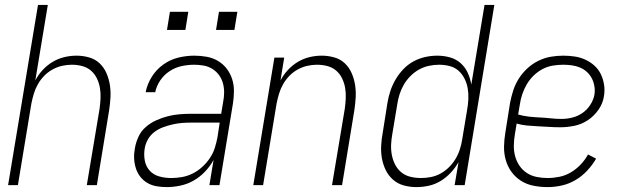

<svg xmlns="http://www.w3.org/2000/svg" viewBox="-20 -755 2540 783"><path d="M13 0 135 -735H175L124 -427Q136 -450 154 -469.5Q172 -489 194.5 -502.5Q217 -516 242 -522Q267 -528 292 -528Q318 -528 343 -521Q368 -514 386 -497Q404 -480 414 -457Q424 -434 428 -409Q432 -384 430.5 -357.5Q429 -331 425 -305L375 0H334L386 -311Q389 -332 390 -354Q391 -376 387.5 -396.5Q384 -417 375 -435.5Q366 -454 351 -467Q336 -480 315.5 -485.5Q295 -491 273 -491Q253 -491 233 -486.5Q213 -482 194 -471.5Q175 -461 160 -445.5Q145 -430 134.5 -411.5Q124 -393 118 -373Q112 -353 108 -333L53 0Z M660 8Q639 8 618.5 4.5Q598 1 581 -9Q564 -19 552 -34.5Q540 -50 534 -69Q528 -88 527 -108.5Q526 -129 530 -150Q534 -174 544.5 -197Q555 -220 574.5 -237Q594 -254 617.5 -264.5Q641 -275 664.5 -281Q688 -287 712 -289Q736 -291 760 -291H882L890 -339Q894 -359 894 -378.5Q894 -398 889 -416Q884 -434 873 -449Q862 -464 846 -474Q830 -484 811 -487.5Q792 -491 772 -491Q747 -491 721 -485.5Q695 -480 672 -465Q649 -450 633.5 -427Q618 -404 613 -379H574Q580 -411 598.5 -441Q617 -471 645.5 -491.5Q674 -512 707 -520Q740 -528 772 -528Q798 -528 823 -523.5Q848 -519 869 -506.5Q890 -494 904.5 -475Q919 -456 926.5 -433Q934 -410 934 -384.5Q934 -359 930 -333L875 0H834L851 -103Q837 -77 816 -55Q795 -33 769.5 -18.5Q744 -4 715.5 2Q687 8 660 8ZM678 -29Q700 -29 722.5 -33Q745 -37 766 -47.5Q787 -58 805 -74.5Q823 -91 836 -110.5Q849 -130 856 -152Q863 -174 867 -196L876 -255H760Q741 -255 722 -253.5Q703 -252 683.5 -247.5Q664 -243 645 -236Q626 -229 609.5 -216.5Q593 -204 583 -186Q573 -168 570 -149Q566 -124 570.5 -100Q575 -76 590.5 -59Q606 -42 629.5 -35.5Q653 -29 678 -29ZM861 -633 873 -707H948L936 -633ZM661 -633 673 -707H748L736 -633Z M1013 0 1099 -520H1139L1124 -427Q1136 -450 1154 -469.5Q1172 -489 1194.5 -502.5Q1217 -516 1242 -522Q1267 -528 1292 -528Q1318 -528 1343 -521Q1368 -514 1386 -497Q1404 -480 1414 -457Q1424 -434 1428 -409Q1432 -384 1430.5 -357.5Q1429 -331 1425 -305L1375 0H1334L1386 -311Q1389 -332 1390 -354Q1391 -376 1387.5 -396.5Q1384 -417 1375 -435.5Q1366 -454 1351 -467Q1336 -480 1315.5 -485.5Q1295 -491 1273 -491Q1253 -491 1233 -486.5Q1213 -482 1194 -471.5Q1175 -461 1160 -445.5Q1145 -430 1134.5 -411.5Q1124 -393 1118 -373Q1112 -353 1108 -333L1053 0Z M1678 8Q1651 8 1626 1Q1601 -6 1582.5 -22.5Q1564 -39 1553 -61.5Q1542 -84 1537.5 -109.5Q1533 -135 1534.5 -162Q1536 -189 1541 -215L1560 -335Q1564 -360 1572 -384Q1580 -408 1593 -430.5Q1606 -453 1624.5 -472.5Q1643 -492 1666 -504.5Q1689 -517 1714 -522.5Q1739 -528 1763 -528Q1790 -528 1815 -521Q1840 -514 1858.5 -497.5Q1877 -481 1887.5 -458Q1898 -435 1902 -410L1956 -735H1996L1875 0H1834L1850 -94Q1837 -71 1818.5 -51Q1800 -31 1777 -17Q1754 -3 1728.5 2.5Q1703 8 1678 8ZM1697 -29Q1717 -29 1737.5 -33Q1758 -37 1777 -47.5Q1796 -58 1811.5 -73.5Q1827 -89 1838 -107.5Q1849 -126 1855.5 -146.5Q1862 -167 1865 -187L1885 -307Q1889 -329 1890 -351Q1891 -373 1887.5 -394Q1884 -415 1874.5 -434Q1865 -453 1850 -466.5Q1835 -480 1814 -485.5Q1793 -491 1771 -491Q1750 -491 1729 -486.5Q1708 -482 1689 -471.5Q1670 -461 1654 -445Q1638 -429 1627 -410Q1616 -391 1609.5 -370.5Q1603 -350 1600 -329L1580 -209Q1576 -187 1575 -165.5Q1574 -144 1578 -123Q1582 -102 1591.5 -83.5Q1601 -65 1617 -52Q1633 -39 1654 -34Q1675 -29 1697 -29Z M2213 8Q2184 8 2156 2.5Q2128 -3 2105 -17.5Q2082 -32 2066 -54Q2050 -76 2042.5 -102.5Q2035 -129 2035.5 -157.5Q2036 -186 2041 -215L2060 -335Q2065 -361 2073 -386Q2081 -411 2095.5 -434Q2110 -457 2130.5 -476Q2151 -495 2175.5 -507Q2200 -519 2225.5 -523.5Q2251 -528 2277 -528Q2301 -528 2324 -524.5Q2347 -521 2367.5 -511.5Q2388 -502 2404.5 -487Q2421 -472 2430.5 -452Q2440 -432 2443.5 -409Q2447 -386 2443 -363Q2439 -334 2421 -308Q2403 -282 2377.5 -265Q2352 -248 2322.5 -242Q2293 -236 2265 -236Q2242 -236 2219.5 -237.5Q2197 -239 2174.5 -240Q2152 -241 2130 -243Q2108 -245 2087 -251L2080 -209Q2076 -186 2075.5 -163Q2075 -140 2080.5 -119Q2086 -98 2098 -80Q2110 -62 2128 -50Q2146 -38 2168 -33.5Q2190 -29 2213 -29Q2237 -29 2261.5 -34Q2286 -39 2308 -52Q2330 -65 2348 -84Q2366 -103 2378 -125L2411 -108Q2396 -82 2374.5 -59Q2353 -36 2326.5 -20.5Q2300 -5 2271 1.5Q2242 8 2213 8ZM2270 -270Q2292 -270 2314 -275.5Q2336 -281 2355 -294Q2374 -307 2387 -327Q2400 -347 2404 -368Q2407 -386 2404 -403.5Q2401 -421 2393.5 -435.5Q2386 -450 2373.5 -461.5Q2361 -473 2345.5 -479.5Q2330 -486 2312.5 -488.5Q2295 -491 2277 -491Q2256 -491 2234.5 -487.5Q2213 -484 2193 -473.5Q2173 -463 2156.5 -447Q2140 -431 2128.5 -411.5Q2117 -392 2110 -371Q2103 -350 2100 -329L2093 -288Q2114 -282 2136 -279.5Q2158 -277 2180.5 -276Q2203 -275 2225.5 -272.5Q2248 -270 2270 -270Z"/></svg>

Font: Iosevka SS04 Extralight
Style: Italic
Weight: 200
Italic angle: -9°
Monospace: yes
Designer: Belleve Invis
Foundry: Belleve Invis
Version: Version 19.0.0; ttfautohint (v1.8.4)